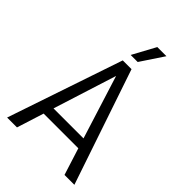

<svg xmlns="http://www.w3.org/2000/svg" viewBox="-259 -997 1100 1100"><g transform="rotate(45 290.5 -447.0)"><path d="M431 -164H150L98 0H18L255 -700H326L563 0H483ZM412 -225 291 -610 169 -225ZM341 -894H415L322 -754H265Z"/></g></svg>

Font: Sarabun Light
Style: Regular
Weight: 300
Designer: Suppakit Chalermlarp | Katatrad Co.,Ltd.
Foundry: Cadson Demak Co.,Ltd.
Version: Version 1.000; ttfautohint (v1.6)